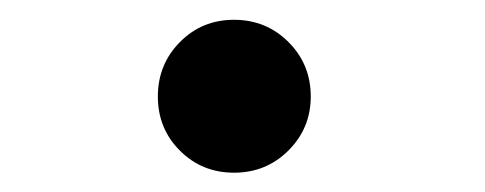

<svg xmlns="http://www.w3.org/2000/svg" viewBox="-20 -163 490 194"><path d="M294 -65.5Q294 -33.5 271.5 -11Q249 11.5 216.5 11.5Q184 11.5 161.8 -10.8Q139.5 -33 139.5 -65.5Q139.5 -98 161.8 -120.5Q184 -143 216.5 -143Q249 -143 271.5 -120.5Q294 -98 294 -65.5Z"/></svg>

Font: League Mono Condensed
Style: Regular
Weight: 400
Width: 1
Designer: Tyler Finck
Foundry: The League of Moveable Type / Tyler Finck
Version: Version 2.210